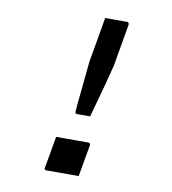

<svg xmlns="http://www.w3.org/2000/svg" viewBox="-80 -770 760 847"><g transform="rotate(10 300.0 -346.5)"><path d="M333 -261H275Q272 -261 270.5 -262Q269 -263 267 -263Q266 -266 266 -271.5Q266 -277 268 -299Q270 -321 275 -368Q280 -415 288 -499L304 -590Q309 -618 313.5 -645Q318 -672 323 -700Q345 -700 367.5 -700Q390 -700 421 -700Q424 -700 426 -698.5Q428 -697 429 -695Q430 -693 430 -689L397 -499Q387 -459 376.5 -419.5Q366 -380 355 -340.5Q344 -301 333 -261ZM329 7Q307 7 282 7Q257 7 232 7Q207 7 184 7Q181 7 178.5 5.5Q176 4 175.5 1.5Q175 -1 176 -4L201 -146Q223 -146 248.5 -146Q274 -146 298.5 -146Q323 -146 345 -146Q349 -146 351 -144.5Q353 -143 354 -141Q355 -139 354 -135Z"/></g></svg>

Font: Rec Mono Linear
Style: Italic
Weight: 400
Italic angle: -10°
Monospace: yes
Version: Version 1.085; ttfautohint (v1.8.4.7-5d5b)